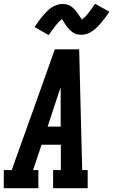

<svg xmlns="http://www.w3.org/2000/svg" viewBox="-39 -996 599 1016"><path d="M-19 0V-96H23L164 -490L251 -735H380L386 -490L396 -96H425V0H242V-96H283V-230H181L136 -96H164V0ZM213 -326H282V-490Q282 -501 282 -512Q282 -523 282 -534Q278 -523 274.5 -512Q271 -501 267 -490ZM219 -810 144 -853Q156 -871 166.5 -885.5Q177 -900 187.5 -912Q198 -924 208 -934.5Q218 -945 231.5 -954.5Q245 -964 260.5 -969.5Q276 -975 291 -975Q297 -975 302 -974.5Q307 -974 312 -973Q317 -972 322 -970Q327 -968 331.5 -965.5Q336 -963 340 -960Q344 -957 347.5 -954Q351 -951 355 -947Q359 -943 362 -939Q365 -935 368 -931Q371 -927 373.5 -923.5Q376 -920 378.5 -916Q381 -912 384 -908Q387 -904 390 -899.5Q393 -895 395 -892Q398 -895 402.5 -899Q407 -903 409.5 -905.5Q412 -908 415 -911Q418 -914 421 -917.5Q424 -921 427 -925Q430 -929 433.5 -933.5Q437 -938 440.5 -942.5Q444 -947 448 -952.5Q452 -958 456 -964Q460 -970 464 -976L540 -934Q528 -916 517 -901.5Q506 -887 496 -875Q486 -863 475.5 -852.5Q465 -842 451.5 -832.5Q438 -823 423 -817.5Q408 -812 392 -812Q383 -812 374 -813.5Q365 -815 356.5 -819Q348 -823 341.5 -828Q335 -833 328.5 -840Q322 -847 316.5 -853.5Q311 -860 307 -866.5Q303 -873 297.5 -881.5Q292 -890 289 -895Q286 -892 281 -888Q276 -884 273.5 -881.5Q271 -879 268.5 -876Q266 -873 263 -869.5Q260 -866 256.5 -862Q253 -858 250 -853.5Q247 -849 243 -844Q239 -839 235.5 -834Q232 -829 227.5 -823Q223 -817 219 -810Z"/></svg>

Font: Iosevka Slab Oblique
Style: Bold
Weight: 700
Italic angle: -9°
Monospace: yes
Designer: Belleve Invis
Foundry: Belleve Invis
Version: Version 11.1.1; ttfautohint (v1.8.3)